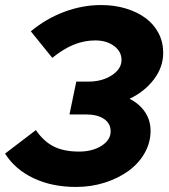

<svg xmlns="http://www.w3.org/2000/svg" viewBox="-30 -730 667 760"><path d="M566 -212Q566 -166 543 -125Q520 -84 480 -54.5Q440 -25 386 -7.5Q332 10 271 10Q176 10 103 -24.5Q30 -59 -10 -122L112 -215Q143 -170 183 -150Q223 -130 283 -130Q336 -130 372 -153Q408 -176 408 -210Q408 -241 382 -259Q356 -277 310 -277H245L272 -407H320Q374 -407 412.5 -432Q451 -457 451 -493Q451 -526 421.5 -548Q392 -570 347 -570Q303 -570 261.5 -553Q220 -536 177 -501L92 -606Q152 -656 224 -683Q296 -710 370 -710Q424 -710 469.5 -696Q515 -682 547.5 -657.5Q580 -633 598 -598Q616 -563 616 -521Q616 -464 579 -415.5Q542 -367 483 -339Q522 -319 544 -286.5Q566 -254 566 -212Z"/></svg>

Font: Red Hat Display Black
Style: Italic
Weight: 900
Italic angle: -12°
Designer: Pentagram / MCKL
Foundry: Pentagram / MCKL
Version: Version 1.003; Red Hat Display Black Italic